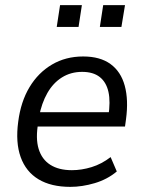

<svg xmlns="http://www.w3.org/2000/svg" viewBox="-20 -719 557 748"><path d="M254 9Q179 9 130 -20.5Q81 -50 60.5 -107Q40 -164 51 -245Q61 -323 95 -379.5Q129 -436 182.5 -467.5Q236 -499 304 -499Q370 -499 410.5 -469.5Q451 -440 466 -385Q481 -330 471 -255L467 -226H110L119 -282H421L402 -265Q411 -323 402.5 -361Q394 -399 368.5 -419Q343 -439 300 -439Q256 -439 221.5 -417.5Q187 -396 164.5 -356.5Q142 -317 132 -264L129 -241Q118 -180 130.5 -139Q143 -98 176 -77Q209 -56 260 -56Q298 -56 337 -68Q376 -80 411 -107L435 -51Q398 -20 349 -5.5Q300 9 254 9ZM369 -614 382 -699H467L453 -614ZM201 -614 214 -699H299L286 -614Z"/></svg>

Font: Nunito Sans 10pt SemiCondensed
Style: Italic
Weight: 400
Width: 4
Italic angle: -9°
Designer: Vernon Adams
Foundry: Vernon Adams
Version: Version 3.101;gftools[0.9.27]